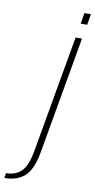

<svg xmlns="http://www.w3.org/2000/svg" viewBox="-242 -779 521 1051"><g transform="rotate(10 19.0 -253.5)"><path d="M-137 229.5 -132 202Q-80.5 202 -48.2 171.2Q-16 140.5 -1 57.5L114 -595.5H149.5L35 56.5Q17 156 -25 192.8Q-67 229.5 -137 229.5ZM138.5 -735.5H174.5L164 -675H128Z"/></g></svg>

Font: Anybody ExtraLight
Style: Italic
Weight: 200
Italic angle: -10°
Designer: Tyler Finck
Foundry: Etcetera Type Company
Version: Version 1.010; ttfautohint (v1.8.3) -l 8 -r 50 -G 200 -x 14 